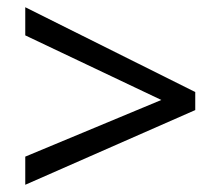

<svg xmlns="http://www.w3.org/2000/svg" viewBox="-20 -628 612 532"><path d="M50 -194 427 -351 50 -530V-608L521 -373V-323L50 -116Z"/></svg>

Font: Noto Sans Yi
Style: Regular
Weight: 400
Designer: Monotype Design Team
Foundry: Monotype Imaging Inc.
Version: Version 2.002; ttfautohint (v1.8.4.7-5d5b)